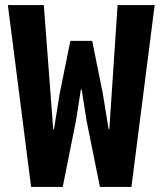

<svg xmlns="http://www.w3.org/2000/svg" viewBox="-20 -736 640 756"><path d="M102.5 0 11 -716H152.5L189.5 -227.5H192.5L215 -367L257 -575H343L385 -367L407.5 -227.5H410.5L443 -716H589L497.5 0H373.5L321 -260L301.5 -384H298.5L279 -260L227 0Z"/></svg>

Font: Google Sans Code
Style: Regular
Weight: 400
Monospace: yes
Designer: Google Sans Code Authors
Foundry: Google LLC
Version: Version 6.000